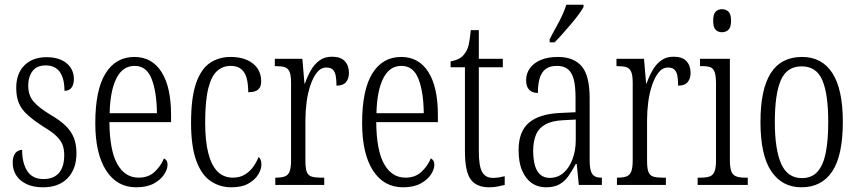

<svg xmlns="http://www.w3.org/2000/svg" viewBox="-20 -786 3646 816"><path d="M163 10Q121 10 92 -4Q63 -18 48.5 -41.5Q34 -65 34 -94Q34 -113 39.5 -125.5Q45 -138 54.5 -143.5Q64 -149 74 -149Q74 -93 96 -59Q118 -25 165 -25Q208 -25 230.5 -51Q253 -77 253 -127Q253 -151 246 -170Q239 -189 220 -207.5Q201 -226 167 -246Q125 -273 98.5 -296.5Q72 -320 60.5 -347Q49 -374 49 -412Q49 -474 84 -508.5Q119 -543 178 -543Q215 -543 241 -531Q267 -519 280.5 -498Q294 -477 294 -451Q294 -427 284 -413.5Q274 -400 254 -400Q254 -453 234 -480.5Q214 -508 174 -508Q136 -508 118 -483.5Q100 -459 100 -422Q100 -381 122.5 -354.5Q145 -328 195 -298Q235 -275 259 -251.5Q283 -228 294 -200Q305 -172 305 -135Q305 -68 267.5 -29Q230 10 163 10Z M559 10Q477 10 431 -61.5Q385 -133 385 -263Q385 -404 428.5 -474Q472 -544 551 -544Q626 -544 666.5 -480Q707 -416 707 -298V-267H445Q446 -147 478.5 -89Q511 -31 569 -31Q611 -31 637.5 -56Q664 -81 677 -113Q683 -110 687.5 -103.5Q692 -97 692 -85Q692 -67 677.5 -44.5Q663 -22 633.5 -6Q604 10 559 10ZM647 -305Q646 -395 624.5 -450.5Q603 -506 552 -506Q501 -506 474.5 -452.5Q448 -399 446 -305Z M963 10Q914 10 875 -16.5Q836 -43 814 -103.5Q792 -164 792 -264Q792 -372 813.5 -433Q835 -494 873 -519Q911 -544 960 -544Q1001 -544 1030 -531Q1059 -518 1074.5 -495Q1090 -472 1090 -441Q1090 -423 1083.5 -413Q1077 -403 1065 -398.5Q1053 -394 1035 -394Q1035 -428 1028.5 -453Q1022 -478 1005.5 -492Q989 -506 960 -506Q928 -506 903.5 -485Q879 -464 865.5 -411.5Q852 -359 852 -265Q852 -186 865.5 -134Q879 -82 905 -56.5Q931 -31 970 -31Q999 -31 1020.5 -44Q1042 -57 1056.5 -77.5Q1071 -98 1079 -119Q1085 -114 1088 -106.5Q1091 -99 1091 -86Q1091 -67 1077.5 -44.5Q1064 -22 1036 -6Q1008 10 963 10Z M1150 0V-31H1152Q1176 -31 1190 -36Q1204 -41 1210.5 -56.5Q1217 -72 1217 -105V-433Q1217 -466 1210.5 -481Q1204 -496 1190 -500.5Q1176 -505 1151 -505H1148V-536H1265L1274 -431H1276Q1286 -460 1300.5 -486Q1315 -512 1337 -528.5Q1359 -545 1391 -545Q1428 -545 1445.5 -526Q1463 -507 1463 -476Q1463 -452 1450.5 -437Q1438 -422 1410 -422Q1410 -446 1407 -463Q1404 -480 1395 -489.5Q1386 -499 1367 -499Q1344 -499 1327.5 -478.5Q1311 -458 1299.5 -424.5Q1288 -391 1283 -352Q1278 -313 1278 -275V-103Q1278 -70 1284 -55Q1290 -40 1304.5 -35.5Q1319 -31 1342 -31H1358V0Z M1693 10Q1611 10 1565 -61.5Q1519 -133 1519 -263Q1519 -404 1562.5 -474Q1606 -544 1685 -544Q1760 -544 1800.5 -480Q1841 -416 1841 -298V-267H1579Q1580 -147 1612.5 -89Q1645 -31 1703 -31Q1745 -31 1771.5 -56Q1798 -81 1811 -113Q1817 -110 1821.5 -103.5Q1826 -97 1826 -85Q1826 -67 1811.5 -44.5Q1797 -22 1767.5 -6Q1738 10 1693 10ZM1781 -305Q1780 -395 1758.5 -450.5Q1737 -506 1686 -506Q1635 -506 1608.5 -452.5Q1582 -399 1580 -305Z M2059 10Q2005 10 1980.5 -23.5Q1956 -57 1956 -143V-500H1895V-525Q1916 -529 1930.5 -536.5Q1945 -544 1954 -557Q1967 -573 1972 -596Q1977 -619 1981 -658H2015V-536H2117V-500H2015V-142Q2015 -79 2029.5 -54.5Q2044 -30 2074 -30Q2089 -30 2100.5 -32Q2112 -34 2125 -37V0Q2113 3 2095.5 6.5Q2078 10 2059 10Z M2300 10Q2266 10 2240.5 -7.5Q2215 -25 2199.5 -60Q2184 -95 2184 -148Q2184 -227 2228 -264.5Q2272 -302 2362 -306L2426 -309V-372Q2426 -417 2419 -446.5Q2412 -476 2394.5 -491Q2377 -506 2347 -506Q2317 -506 2299.5 -493Q2282 -480 2274 -454.5Q2266 -429 2266 -391Q2241 -391 2228.5 -405Q2216 -419 2216 -445Q2216 -474 2232.5 -496.5Q2249 -519 2279 -531.5Q2309 -544 2351 -544Q2418 -544 2452 -504.5Q2486 -465 2486 -369V-108Q2486 -76 2491 -60Q2496 -44 2506.5 -37.5Q2517 -31 2535 -31H2538V0H2440L2431 -89H2427Q2412 -61 2396 -38Q2380 -15 2357.5 -2.5Q2335 10 2300 10ZM2316 -30Q2350 -30 2374.5 -51Q2399 -72 2413 -109Q2427 -146 2427 -191V-278L2373 -275Q2327 -273 2298.5 -257.5Q2270 -242 2258 -213.5Q2246 -185 2246 -145Q2246 -111 2253 -84.5Q2260 -58 2276 -44Q2292 -30 2316 -30ZM2316 -619Q2330 -647 2344 -671.5Q2358 -696 2369 -720Q2380 -744 2387 -766H2460V-756Q2453 -743 2439 -724Q2425 -705 2407.5 -684.5Q2390 -664 2372 -643.5Q2354 -623 2337 -606H2316Z M2602 0V-31H2604Q2628 -31 2642 -36Q2656 -41 2662.5 -56.5Q2669 -72 2669 -105V-433Q2669 -466 2662.5 -481Q2656 -496 2642 -500.5Q2628 -505 2603 -505H2600V-536H2717L2726 -431H2728Q2738 -460 2752.5 -486Q2767 -512 2789 -528.5Q2811 -545 2843 -545Q2880 -545 2897.5 -526Q2915 -507 2915 -476Q2915 -452 2902.5 -437Q2890 -422 2862 -422Q2862 -446 2859 -463Q2856 -480 2847 -489.5Q2838 -499 2819 -499Q2796 -499 2779.5 -478.5Q2763 -458 2751.5 -424.5Q2740 -391 2735 -352Q2730 -313 2730 -275V-103Q2730 -70 2736 -55Q2742 -40 2756.5 -35.5Q2771 -31 2794 -31H2810V0Z M2945 0V-31H2958Q2982 -31 2996 -36Q3010 -41 3016.5 -56.5Q3023 -72 3023 -104V-430Q3023 -463 3017.5 -479Q3012 -495 2999.5 -500Q2987 -505 2963 -505H2955V-536H3082V-106Q3082 -74 3088 -58Q3094 -42 3108.5 -36.5Q3123 -31 3147 -31H3158V0ZM3048 -649Q3032 -649 3021.5 -659.5Q3011 -670 3011 -698Q3011 -726 3021.5 -736.5Q3032 -747 3048 -747Q3065 -747 3076 -736.5Q3087 -726 3087 -698Q3087 -670 3076 -659.5Q3065 -649 3048 -649Z M3386 10Q3304 10 3258 -58Q3212 -126 3212 -268Q3212 -407 3256 -475.5Q3300 -544 3389 -544Q3473 -544 3517.5 -475.5Q3562 -407 3562 -268Q3562 -125 3517 -57.5Q3472 10 3386 10ZM3388 -29Q3430 -29 3454.5 -56.5Q3479 -84 3489.5 -137Q3500 -190 3500 -268Q3500 -386 3475 -445Q3450 -504 3387 -504Q3324 -504 3298.5 -445Q3273 -386 3273 -268Q3273 -151 3300 -90Q3327 -29 3388 -29Z"/></svg>

Font: Noto Serif Khmer ExtraCondensed Light
Style: Regular
Weight: 300
Width: 2
Designer: Danh Hong and the Monotype Design Team
Foundry: Monotype Imaging Inc.
Version: Version 2.004